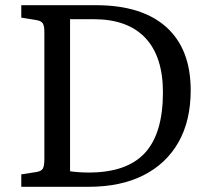

<svg xmlns="http://www.w3.org/2000/svg" viewBox="-20 -720 805 740"><path d="M62 0V-48L120 -57Q139 -60 145 -70Q151 -80 151 -108V-596Q151 -621 144.5 -630.5Q138 -640 118 -643L62 -652V-700H349Q527 -700 621 -615.5Q715 -531 715 -372Q715 -255 668 -172Q621 -89 533 -44.5Q445 0 321 0ZM322 -55Q469 -55 538.5 -130.5Q608 -206 608 -364Q608 -502 540 -574Q472 -646 341 -646H250V-60Q261 -58 282 -56.5Q303 -55 322 -55Z"/></svg>

Font: Literata 12pt
Style: Regular
Weight: 400
Designer: Latin by Veronika Burian and Jose Scaglione. Greek by Irene Vlachou. Cyrillic by Vera Evstafieva.
Foundry: TypeTogether
Version: Version 3.002